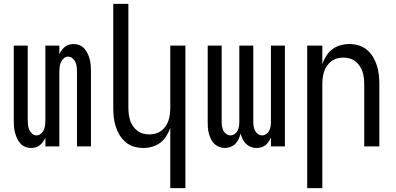

<svg xmlns="http://www.w3.org/2000/svg" viewBox="-20 -755 2040 990"><path d="M140 8Q124 8 109.5 2Q95 -4 84.5 -16Q74 -28 67.5 -42.5Q61 -57 57 -72.5Q53 -88 52 -103.5Q51 -119 51 -135V-520H123V-135Q123 -122 124.5 -109.5Q126 -97 131 -85.5Q136 -74 146 -65.5Q156 -57 168 -57Q181 -57 191 -65.5Q201 -74 206 -85.5Q211 -97 212.5 -109.5Q214 -122 214 -135V-520H286V-475Q291 -486 298 -496Q305 -506 314.5 -513.5Q324 -521 336 -524.5Q348 -528 360 -528Q376 -528 390.5 -522Q405 -516 415.5 -504Q426 -492 432.5 -477.5Q439 -463 443 -447.5Q447 -432 448 -416.5Q449 -401 449 -385V0H377V-385Q377 -398 375.5 -410.5Q374 -423 369 -434.5Q364 -446 354 -454.5Q344 -463 332 -463Q319 -463 309 -454.5Q299 -446 294 -434.5Q289 -423 287.5 -410.5Q286 -398 286 -385V0H214V-45Q209 -34 202 -24Q195 -14 185.5 -6.5Q176 1 164 4.5Q152 8 140 8Z M858 215V-95Q850 -73 837.5 -53Q825 -33 806.5 -19Q788 -5 765 1.5Q742 8 719 8Q694 8 670.5 1Q647 -6 628 -22Q609 -38 596.5 -59Q584 -80 576.5 -103.5Q569 -127 566.5 -151.5Q564 -176 564 -200V-735H642V-200Q642 -183 644 -166.5Q646 -150 651 -134.5Q656 -119 665.5 -105Q675 -91 688 -81Q701 -71 717 -66.5Q733 -62 750 -62Q767 -62 783 -66.5Q799 -71 812 -81Q825 -91 834.5 -105Q844 -119 849 -134.5Q854 -150 856 -166.5Q858 -183 858 -200V-520H936V215Z M1139 8Q1124 8 1110 2.5Q1096 -3 1085 -13.5Q1074 -24 1067.5 -38Q1061 -52 1057 -66.5Q1053 -81 1052 -96Q1051 -111 1051 -126V-520H1123V-126Q1123 -115 1125 -103Q1127 -91 1132 -81Q1137 -71 1147 -64Q1157 -57 1168 -57Q1180 -57 1190 -64Q1200 -71 1205 -81Q1210 -91 1212 -103Q1214 -115 1214 -126V-520H1286V-126Q1286 -115 1288 -103Q1290 -91 1295 -81Q1300 -71 1310 -64Q1320 -57 1332 -57Q1343 -57 1353 -64Q1363 -71 1368 -81Q1373 -91 1375 -103Q1377 -115 1377 -126V-520H1449V0H1377V-46Q1372 -35 1365 -24.5Q1358 -14 1348.5 -6.5Q1339 1 1327 4.5Q1315 8 1302 8Q1287 8 1273 2.5Q1259 -3 1248.5 -13.5Q1238 -24 1231 -38Q1224 -52 1220 -66Q1217 -52 1210.5 -38Q1204 -24 1193.5 -13.5Q1183 -3 1168.5 2.5Q1154 8 1139 8Z M1564 215V-520H1642V-425Q1650 -447 1662.5 -467Q1675 -487 1693.5 -501Q1712 -515 1735 -521.5Q1758 -528 1781 -528Q1806 -528 1829.5 -521Q1853 -514 1872 -498Q1891 -482 1903.5 -461Q1916 -440 1923.5 -416.5Q1931 -393 1933.5 -368.5Q1936 -344 1936 -320V0H1858V-320Q1858 -337 1856 -353.5Q1854 -370 1849 -385.5Q1844 -401 1834.5 -415Q1825 -429 1812 -439Q1799 -449 1783 -453.5Q1767 -458 1750 -458Q1733 -458 1717 -453.5Q1701 -449 1688 -439Q1675 -429 1665.5 -415Q1656 -401 1651 -385.5Q1646 -370 1644 -353.5Q1642 -337 1642 -320V215Z"/></svg>

Font: Iosevka
Style: Regular
Weight: 400
Monospace: yes
Designer: Belleve Invis
Foundry: Belleve Invis
Version: Version 33.2.3; ttfautohint (v1.8.4)